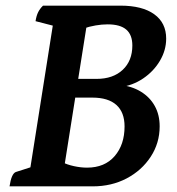

<svg xmlns="http://www.w3.org/2000/svg" viewBox="-20 -661 629 681"><path d="M13.8 0Q20.5 -44.9 36.1 -50.9L104.7 -72.9L85.5 -52.4L169.6 -585.2L184.4 -565.7L106.1 -585.9Q109 -605 115.2 -617.5Q121.3 -630 132.6 -641H407.1Q484.7 -641 527 -610.5Q569.4 -580 569.4 -524.1Q569.4 -482.9 547.2 -445.4Q525.1 -408 487.7 -382.7Q450.3 -357.4 403.9 -351.3L402 -360.4Q447.3 -355.7 479.5 -336Q511.7 -316.3 529 -285Q546.3 -253.8 546.3 -212.9Q546.3 -153.5 514.5 -105Q482.8 -56.5 429.2 -28.2Q375.6 0 308.8 0ZM237.4 -381.2H322.5Q381 -381.2 415.2 -413.3Q449.4 -445.4 449.4 -499.7Q449.4 -537.5 427.9 -556Q406.5 -574.6 361.7 -574.6Q341.4 -574.6 319.2 -570.8Q297 -567 276.4 -559.9L287.4 -570.8L208.6 -73.1L200.6 -86Q217.9 -77 242.3 -71.7Q266.7 -66.4 288.7 -66.4Q351.4 -66.4 386.6 -107.2Q421.8 -147.9 421.8 -212.6Q421.8 -262.7 392.8 -288.8Q363.7 -314.8 307.6 -314.8H228.2Z"/></svg>

Font: Petrona
Style: Italic
Weight: 400
Italic angle: -9°
Designer: Ringo R. Seeber
Foundry: Ringo R. Seeber
Version: Version 2.001; ttfautohint (v1.8.3)